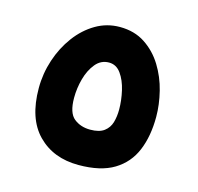

<svg xmlns="http://www.w3.org/2000/svg" viewBox="-84 -624 737 713"><g transform="rotate(15 284.5 -267.5)"><path d="M276 0Q179 0 119.5 -60.5Q60 -121 60 -238Q60 -294 77.5 -347Q95 -400 126.5 -442.5Q158 -485 200.5 -510Q243 -535 293 -535Q349 -535 390 -508Q431 -481 457.5 -438Q484 -395 496.5 -344.5Q509 -294 509 -247Q509 -173 486 -117.5Q463 -62 412 -31Q361 0 276 0ZM284 -138Q319 -138 337.5 -152Q356 -166 362.5 -188.5Q369 -211 369 -238Q369 -273 360.5 -310Q352 -347 334 -372Q316 -397 288 -397Q257 -397 236.5 -372Q216 -347 206 -310.5Q196 -274 196 -237Q196 -179 221.5 -158.5Q247 -138 284 -138Z"/></g></svg>

Font: Noto IKEA Arabic
Style: Bold
Weight: 700
Designer: Monotype Design Team
Foundry: Monotype Imaging Inc.
Version: Version 1.200